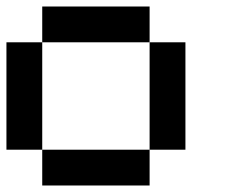

<svg xmlns="http://www.w3.org/2000/svg" viewBox="-20 -798 707 596"><path d="M444.4 -222.2H111.1V-333.3H444.4ZM444.4 -666.7H111.1V-777.8H444.4ZM111.1 -333.3H0V-666.7H111.1ZM555.6 -333.3H444.4V-666.7H555.6Z"/></svg>

Font: Pixeloid Sans
Style: Regular
Weight: 400
Designer: GGBotNet
Foundry: GGBotNet
Version: 0.5